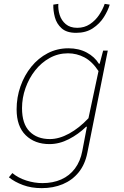

<svg xmlns="http://www.w3.org/2000/svg" viewBox="-20 -740 640 994"><path d="M196 234Q142 234 99 218Q56 202 26 178L44 156Q74 181 116 194.5Q158 208 200 208Q254 208 297 189Q340 170 368 132.5Q396 95 406 42L430 -84H426Q386 -45 336.5 -19.5Q287 6 236 6Q160 6 113 -40Q66 -86 66 -174Q66 -236 86 -293Q106 -350 142 -394.5Q178 -439 227 -464.5Q276 -490 334 -490Q388 -490 429 -468Q470 -446 492 -410H496L514 -478H538L432 52Q420 112 387 152.5Q354 193 305 213.5Q256 234 196 234ZM238 -20Q286 -20 338 -48.5Q390 -77 438 -128L490 -372Q457 -422 417 -443Q377 -464 332 -464Q281 -464 237.5 -440Q194 -416 162 -375.5Q130 -335 112 -284Q94 -233 94 -180Q94 -99 133 -59.5Q172 -20 238 -20ZM374 -570Q325 -570 299 -593.5Q273 -617 264 -651Q255 -685 256 -716L282 -720Q280 -691 289 -662.5Q298 -634 320.5 -615Q343 -596 380 -596Q417 -596 445.5 -615Q474 -634 493 -662.5Q512 -691 522 -720L548 -716Q539 -685 517.5 -651Q496 -617 460.5 -593.5Q425 -570 374 -570Z"/></svg>

Font: SourceCodeVF
Style: Italic
Weight: 200
Italic angle: -11°
Monospace: yes
Designer: Paul D. Hunt, Teo Tuominen
Foundry: Adobe
Version: Version 1.026;hotconv 1.1.0;makeotfexe 2.6.0